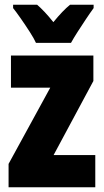

<svg xmlns="http://www.w3.org/2000/svg" viewBox="-20 -786 437 806"><path d="M380 0H16V-98L191 -418H26V-553H372V-446L205 -135H380ZM131 -606Q123 -624 105 -652Q87 -680 67.5 -708Q48 -736 35 -752V-766H136Q151 -753 168 -735Q185 -717 204 -693Q244 -742 274 -766H373V-752Q359 -733 341 -706Q323 -679 306 -652.5Q289 -626 278 -606Z"/></svg>

Font: Noto Sans Gurmukhi UI ExtraCondensed Black
Style: Regular
Weight: 900
Width: 2
Designer: Jelle Bosma - Monotype Design Team
Foundry: Monotype Imaging Inc.
Version: Version 2.004; ttfautohint (v1.8.4.7-5d5b)